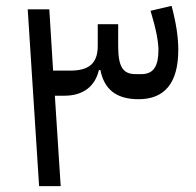

<svg xmlns="http://www.w3.org/2000/svg" viewBox="-20 -638 670 658"><path d="M149 -606H75L114 0H188L168 -310H201C266 -310 306 -343 319 -398H324C337 -333 377 -298 455 -298C542 -298 591 -351 591 -467C591 -510 584 -558 568 -618L496 -601C515 -538 523 -495 523 -467C523 -411 506 -384 465 -384H445C401 -384 385 -409 385 -481V-555H315V-481C315 -420 284 -396 221 -396H162Z"/></svg>

Font: IBM Plex Arabic
Style: Regular
Weight: 400
Designer: Mike Abbink, Paul van der Laan, Pieter van Rosmalen, Wael Morcos, Khajak Apelian
Foundry: Bold Monday
Version: Version 1.0